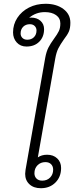

<svg xmlns="http://www.w3.org/2000/svg" viewBox="-20 -985 399 1015"><path d="M303 -97Q303 -50 273 -20Q243 10 196 10Q158 10 135.5 -11Q113 -32 113 -66Q113 -73 115 -87L219 -679Q225 -712 236 -733.5Q247 -755 266 -781Q283 -804 291 -820.5Q299 -837 299 -861Q299 -889 276.5 -905Q254 -921 217 -921Q170 -921 134 -891Q138 -892 144 -892Q175 -892 194 -875Q213 -858 213 -831Q213 -790 187.5 -764.5Q162 -739 120 -739Q88 -739 68.5 -760.5Q49 -782 49 -814Q49 -856 71.5 -890.5Q94 -925 133 -945Q172 -965 221 -965Q278 -965 315 -937.5Q352 -910 352 -865Q352 -836 344 -818Q336 -800 318 -777Q299 -750 288.5 -729.5Q278 -709 272 -675L180 -153Q200 -167 229 -167Q262 -167 282.5 -147.5Q303 -128 303 -97ZM138 -857Q116 -857 102.5 -843.5Q89 -830 89 -808Q89 -794 98.5 -784.5Q108 -775 124 -775Q146 -775 159.5 -788.5Q173 -802 173 -824Q173 -838 163.5 -847.5Q154 -857 138 -857ZM261 -88Q261 -106 250 -117Q239 -128 220 -128Q195 -128 178.5 -111.5Q162 -95 162 -69Q162 -52 173 -41Q184 -30 203 -30Q229 -30 245 -46.5Q261 -63 261 -88Z"/></svg>

Font: Sarabun ExtraLight
Style: Italic
Weight: 275
Italic angle: -10°
Designer: Suppakit Chalermlarp | Katatrad Co.,Ltd.
Foundry: Cadson Demak Co.,Ltd.
Version: Version 1.000; ttfautohint (v1.6)